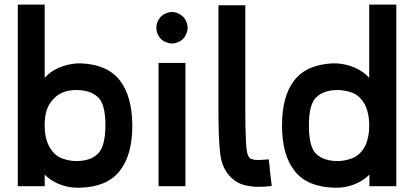

<svg xmlns="http://www.w3.org/2000/svg" viewBox="-20 -832 1852 858"><path d="M344.7 -548.8Q460.9 -543 515.6 -472.7Q570.3 -402.3 571.3 -271.5Q571.3 -137.7 513.7 -66.4Q457 3.9 336.9 6.8Q333 6.8 330.1 6.8Q327.1 6.8 324.2 6.8Q285.2 6.8 245.1 -8.8Q205.1 -25.4 179.7 -51.8Q179.7 -34.2 179.7 0Q139.6 0 59.6 0Q59.6 -270.5 59.6 -811.5Q99.6 -811.5 179.7 -811.5Q179.7 -759.8 179.7 -752.9Q179.7 -746.1 179.7 -699.2Q179.7 -687.5 179.7 -670.9Q179.7 -655.3 179.7 -633.8Q179.7 -606.4 179.7 -570.3Q179.7 -533.2 179.7 -484.4Q205.1 -512.7 243.2 -529.3Q281.2 -545.9 325.2 -548.8Q330.1 -548.8 335 -548.8Q338.9 -548.8 344.7 -548.8ZM321.3 -112.3Q382.8 -112.3 416 -143.6Q450.2 -173.8 451.2 -271.5Q451.2 -368.2 417 -398.4Q382.8 -429.7 321.3 -429.7Q304.7 -429.7 287.1 -426.8Q270.5 -423.8 253.9 -416Q223.6 -401.4 202.1 -368.2Q179.7 -334 179.7 -271.5Q179.7 -237.3 186.5 -211.9Q193.4 -186.5 205.1 -168.9Q225.6 -135.7 257.8 -124Q290 -112.3 321.3 -112.3Z M688.5 -550.8Q728.5 -550.8 808.6 -550.8Q808.6 -391.6 808.6 -73.2Q808.6 -48.8 808.6 0Q768.6 0 688.5 0Q688.5 -91.8 688.5 -276.4Q688.5 -367.2 688.5 -550.8ZM797.9 -658.2Q788.1 -648.4 775.4 -643.6Q761.7 -637.7 748 -637.7Q735.4 -637.7 721.7 -643.6Q708 -648.4 699.2 -658.2Q689.5 -668 683.6 -681.6Q678.7 -694.3 678.7 -708Q678.7 -721.7 683.6 -734.4Q689.5 -748 699.2 -757.8Q708 -766.6 721.7 -772.5Q735.4 -778.3 748 -778.3Q761.7 -778.3 775.4 -772.5Q788.1 -766.6 797.9 -757.8Q807.6 -748 812.5 -734.4Q818.4 -721.7 818.4 -708Q818.4 -694.3 812.5 -681.6Q807.6 -668 797.9 -658.2Z M1016.6 -35.2Q971.7 -75.2 963.9 -146.5Q956.1 -216.8 956.1 -336.9Q956.1 -408.2 956.1 -460.9Q956.1 -513.7 956.1 -551.8Q956.1 -583 956.1 -605.5Q956.1 -628.9 956.1 -645.5Q956.1 -700.2 956.1 -712.9Q956.1 -726.6 956.1 -761.7Q956.1 -770.5 956.1 -781.2Q956.1 -793 956.1 -808.6Q996.1 -808.6 1076.2 -808.6Q1076.2 -651.4 1076.2 -336.9Q1076.2 -262.7 1079.1 -200.2Q1081.1 -137.7 1096.7 -125Q1099.6 -122.1 1116.2 -118.2Q1132.8 -115.2 1180.7 -120.1Q1182.6 -102.5 1184.6 -88.9Q1185.5 -75.2 1186.5 -66.4Q1191.4 -27.3 1191.4 -26.4Q1191.4 -25.4 1194.3 -1Q1180.7 0 1165 2Q1150.4 2.9 1135.7 2.9Q1103.5 2.9 1072.3 -4.9Q1041 -12.7 1016.6 -35.2Z M1240.2 -271.5Q1240.2 -402.3 1294.9 -472.7Q1349.6 -543 1464.8 -548.8Q1472.7 -548.8 1476.6 -548.8Q1480.5 -548.8 1485.4 -548.8Q1528.3 -545.9 1566.4 -529.3Q1603.5 -512.7 1629.9 -484.4Q1629.9 -593.8 1629.9 -811.5Q1670.9 -811.5 1751 -811.5Q1751 -541 1751 0Q1710.9 0 1630.9 0Q1630.9 -12.7 1630.9 -12.7Q1630.9 -12.7 1630.9 -51.8Q1605.5 -25.4 1565.4 -8.8Q1525.4 6.8 1487.3 6.8Q1484.4 6.8 1481.4 6.8Q1477.5 6.8 1474.6 6.8Q1354.5 3.9 1297.9 -66.4Q1240.2 -137.7 1240.2 -271.5ZM1360.4 -271.5Q1360.4 -173.8 1393.6 -143.6Q1427.7 -112.3 1489.3 -112.3Q1519.5 -112.3 1551.8 -124Q1584 -135.7 1605.5 -168.9Q1617.2 -186.5 1623 -211.9Q1629.9 -237.3 1629.9 -271.5Q1629.9 -305.7 1623 -330.1Q1617.2 -355.5 1605.5 -373Q1585 -406.2 1552.7 -418Q1520.5 -429.7 1490.2 -429.7Q1427.7 -429.7 1394.5 -398.4Q1360.4 -368.2 1360.4 -271.5Z"/></svg>

Font: Seiden_Sans_Regular
Style: Regular
Weight: 400
Designer: Kevin Beronilla
Version: Version 1.0